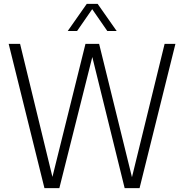

<svg xmlns="http://www.w3.org/2000/svg" viewBox="-20 -965 944 985"><path d="M208 0 24.5 -740H83L249 -57.5L418.5 -740H488.5L657 -56L824.5 -740H880L696 0H619.5L453.5 -672.5L284.5 0ZM327.5 -806 425 -945H481L578.5 -806H530.5L453 -918L375.5 -806Z"/></svg>

Font: Encode Sans Condensed Condensed Light
Style: Regular
Weight: 300
Width: 3
Designer: Multiple Designers
Foundry: Impallari Type
Version: Version 3.000; ttfautohint (v1.8.3) -l 8 -r 50 -G 200 -x 14 